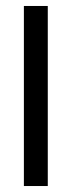

<svg xmlns="http://www.w3.org/2000/svg" viewBox="-20 -603 255 643"><path d="M140 -20V20H60V-20V-543V-583H140V-543Z"/></svg>

Font: Nordica Plus
Style: NordicaClassicLight
Weight: 300
Version: Version 1.01